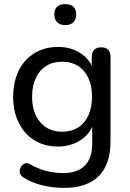

<svg xmlns="http://www.w3.org/2000/svg" viewBox="-20 -724 630 933"><path d="M292 189Q238 189 187.5 177Q137 165 96 140Q83 132 78.5 121.5Q74 111 76.5 100Q79 89 86.5 80.5Q94 72 104.5 69.5Q115 67 126 74Q170 99 210 108Q250 117 286 117Q357 117 392.5 80.5Q428 44 428 -26V-134H437Q423 -78 374.5 -45Q326 -12 262 -12Q196 -12 147 -42.5Q98 -73 71 -127.5Q44 -182 44 -254Q44 -309 59.5 -353.5Q75 -398 103.5 -429.5Q132 -461 172 -478.5Q212 -496 262 -496Q327 -496 375 -463Q423 -430 437 -374L426 -360V-448Q426 -471 438 -482.5Q450 -494 472 -494Q493 -494 505 -482.5Q517 -471 517 -448V-38Q517 75 459.5 132Q402 189 292 189ZM282 -84Q327 -84 359.5 -104.5Q392 -125 409.5 -163.5Q427 -202 427 -254Q427 -333 388 -378.5Q349 -424 282 -424Q237 -424 204.5 -403.5Q172 -383 154 -345Q136 -307 136 -254Q136 -176 175.5 -130Q215 -84 282 -84ZM297 -602Q272 -602 258 -616Q244 -630 244 -654Q244 -679 258 -691.5Q272 -704 297 -704Q323 -704 336.5 -691.5Q350 -679 350 -654Q350 -629 336.5 -615.5Q323 -602 297 -602Z"/></svg>

Font: Nunito ExtraLight Medium
Style: Regular
Weight: 500
Version: Version 3.602